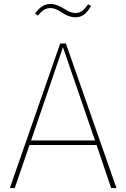

<svg xmlns="http://www.w3.org/2000/svg" viewBox="-20 -956 642 976"><path d="M364 -868C395 -868 420 -885 443 -926L428 -934C405 -902 389 -890 364 -890C342 -890 324 -900 305 -912C282 -926 260 -936 238 -936C205 -936 181 -919 158 -887L173 -877C195 -904 212 -915 238 -915C255 -915 272 -907 292 -894C311 -881 336 -868 364 -868ZM545 0H572L315 -735H286L30 0H55L130 -219H471ZM138 -242 300 -716 463 -242Z"/></svg>

Font: Glow Sans SC Normal Thin
Style: Regular
Weight: 100
Designer: Ryoko NISHIZUKA (kana, bopomofo & ideographs); Paul D. Hunt (Latin, Greek & Cyrillic); Sandoll Communications, Soo-young
Version: Version 0.93